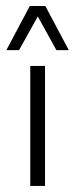

<svg xmlns="http://www.w3.org/2000/svg" viewBox="-20 -615 249 635"><path d="M1 -449.2H43L105 -560.5L166.5 -449.2H207.5L129.9 -595.2H78.6ZM80.1 0H128.9V-397H80.1Z"/></svg>

Font: Now Light
Style: Regular
Weight: 300
Designer: Alfredo Marco Pradil
Foundry: Alfredo Marco Pradil
Version: Version 1.200;hotconv 1.0.109;makeotfexe 2.5.65596